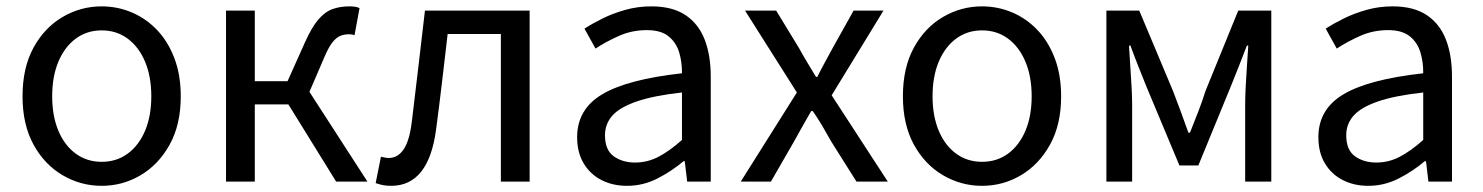

<svg xmlns="http://www.w3.org/2000/svg" viewBox="-20 -577 4713 610"><path d="M303.1 13.4Q236.6 13.4 179 -20.3Q121.4 -54 86.5 -117.6Q51.6 -181.2 51.6 -271Q51.6 -361.9 86.5 -425.7Q121.4 -489.4 179 -523.1Q236.6 -556.8 303.1 -556.8Q352.9 -556.8 398.3 -537.7Q443.7 -518.6 478.8 -481.9Q513.8 -445.3 534 -392.1Q554.3 -338.9 554.3 -271Q554.3 -181.2 519.1 -117.6Q483.8 -54 426.7 -20.3Q369.7 13.4 303.1 13.4ZM303.1 -62.9Q350.2 -62.9 385.7 -88.9Q421.2 -114.9 441 -161.8Q460.7 -208.7 460.7 -271Q460.7 -333.8 441 -380.8Q421.2 -427.8 385.7 -454.2Q350.2 -480.5 303.1 -480.5Q256.1 -480.5 220.6 -454.2Q185.1 -427.8 165.4 -380.8Q145.8 -333.8 145.8 -271Q145.8 -208.7 165.4 -161.8Q185.1 -114.9 220.6 -88.9Q256.1 -62.9 303.1 -62.9Z M698.1 0V-543.4H789.5V-319.1H893.6L948.1 -440.8Q970.2 -490.4 991.4 -515Q1012.5 -539.6 1036.6 -548.2Q1060.8 -556.8 1090 -556.8Q1099.3 -556.8 1108 -555.6Q1116.6 -554.4 1122.3 -551.2L1106.3 -464.9Q1101.9 -466.9 1098 -467.5Q1094 -468.1 1088 -468.1Q1074 -468.1 1061.4 -463.2Q1048.8 -458.2 1036.2 -442.5Q1023.7 -426.7 1009.7 -393.5L963.1 -285.2L1147.4 0H1048L896.2 -245.3H789.5V0Z M1222.8 13.4Q1207.6 13.4 1196.3 11.1Q1185 8.8 1173.5 4.7L1190.3 -79.1Q1196.1 -78.1 1201.9 -76.6Q1207.6 -75.1 1215 -75.1Q1244.1 -75.1 1262.7 -102.9Q1281.2 -130.6 1288.4 -190.5Q1299.4 -279 1309.5 -367.2Q1319.5 -455.5 1330.1 -543.4H1662.7V0H1571.3V-469H1402.2Q1393.3 -393.4 1384.6 -318.5Q1375.9 -243.6 1365.7 -167.3Q1354.1 -77.2 1318.4 -31.9Q1282.7 13.4 1222.8 13.4Z M1972.2 13.4Q1926.9 13.4 1891.1 -4.9Q1855.2 -23.2 1834.4 -57.9Q1813.6 -92.5 1813.6 -141.3Q1813.6 -230.1 1893.5 -277.5Q1973.3 -325 2146.7 -344.2Q2147.1 -379.4 2137.8 -410.5Q2128.5 -441.7 2104.2 -461.5Q2079.9 -481.3 2035 -481.3Q1987.6 -481.3 1946.1 -462.8Q1904.7 -444.3 1872 -422.7L1836.9 -486Q1862 -502.3 1894.8 -518.5Q1927.6 -534.7 1966.9 -545.7Q2006.1 -556.8 2049.5 -556.8Q2116.2 -556.8 2157.8 -529.1Q2199.3 -501.4 2218.7 -451.5Q2238.1 -401.6 2238.1 -334V0H2163.2L2155.5 -64.9H2151.7Q2113.6 -32.7 2068.3 -9.7Q2022.9 13.4 1972.2 13.4ZM1997.8 -60.6Q2037 -60.6 2072.3 -79Q2107.5 -97.4 2146.7 -132.4V-283.2Q2055.7 -273.1 2001.8 -254.3Q1948 -235.5 1925 -209.1Q1902.1 -182.6 1902.1 -147.4Q1902.1 -100.4 1929.9 -80.5Q1957.6 -60.6 1997.8 -60.6Z M2333.4 0 2511.7 -283.2 2347 -543.4H2445.9L2518.6 -424.1Q2531.4 -400.9 2544.9 -378.5Q2558.4 -356.2 2572.3 -332.8H2576.7Q2588.3 -356.2 2600.5 -378.5Q2612.6 -400.9 2625.3 -424.1L2692 -543.4H2786.9L2622.3 -274.2L2800.6 0H2701.1L2621 -127.2Q2607.4 -151.8 2592.8 -176.5Q2578.1 -201.2 2562.3 -224.2H2557.3Q2543.6 -201.2 2530.1 -176.7Q2516.5 -152.2 2502.5 -127.2L2429.3 0Z M3100.1 13.4Q3033.6 13.4 2976 -20.3Q2918.4 -54 2883.5 -117.6Q2848.6 -181.2 2848.6 -271Q2848.6 -361.9 2883.5 -425.7Q2918.4 -489.4 2976 -523.1Q3033.6 -556.8 3100.1 -556.8Q3149.9 -556.8 3195.3 -537.7Q3240.7 -518.6 3275.8 -481.9Q3310.8 -445.3 3331 -392.1Q3351.3 -338.9 3351.3 -271Q3351.3 -181.2 3316.1 -117.6Q3280.8 -54 3223.7 -20.3Q3166.7 13.4 3100.1 13.4ZM3100.1 -62.9Q3147.2 -62.9 3182.7 -88.9Q3218.2 -114.9 3238 -161.8Q3257.7 -208.7 3257.7 -271Q3257.7 -333.8 3238 -380.8Q3218.2 -427.8 3182.7 -454.2Q3147.2 -480.5 3100.1 -480.5Q3053.1 -480.5 3017.6 -454.2Q2982.1 -427.8 2962.4 -380.8Q2942.8 -333.8 2942.8 -271Q2942.8 -208.7 2962.4 -161.8Q2982.1 -114.9 3017.6 -88.9Q3053.1 -62.9 3100.1 -62.9Z M3495.1 0V-543.4H3599.5L3706.8 -287.8Q3719.6 -253.8 3731.9 -221.2Q3744.1 -188.6 3755.6 -155.5H3760.6Q3773.6 -188.6 3786.5 -221.2Q3799.3 -253.8 3809.9 -287.8L3914 -543.4H4019V0H3936V-245.5Q3936 -269.7 3937.7 -302.7Q3939.4 -335.7 3941.8 -370.1Q3944.1 -404.5 3945.9 -432.2H3941.5Q3929.5 -400.3 3916.3 -367.3Q3903 -334.2 3891 -304L3787.3 -51.4H3727.1L3621.4 -304Q3609.4 -334.2 3596.1 -367.5Q3582.9 -400.7 3571.5 -432.2H3566.9Q3568.6 -404.5 3570.8 -370.1Q3573 -335.7 3575 -302.7Q3576.9 -269.7 3576.9 -245.5V0Z M4327.2 13.4Q4281.9 13.4 4246.1 -4.9Q4210.2 -23.2 4189.4 -57.9Q4168.6 -92.5 4168.6 -141.3Q4168.6 -230.1 4248.5 -277.5Q4328.3 -325 4501.7 -344.2Q4502.1 -379.4 4492.8 -410.5Q4483.5 -441.7 4459.2 -461.5Q4434.9 -481.3 4390 -481.3Q4342.6 -481.3 4301.1 -462.8Q4259.7 -444.3 4227 -422.7L4191.9 -486Q4217 -502.3 4249.8 -518.5Q4282.6 -534.7 4321.9 -545.7Q4361.1 -556.8 4404.5 -556.8Q4471.2 -556.8 4512.8 -529.1Q4554.3 -501.4 4573.7 -451.5Q4593.1 -401.6 4593.1 -334V0H4518.2L4510.5 -64.9H4506.7Q4468.6 -32.7 4423.3 -9.7Q4377.9 13.4 4327.2 13.4ZM4352.8 -60.6Q4392 -60.6 4427.3 -79Q4462.5 -97.4 4501.7 -132.4V-283.2Q4410.7 -273.1 4356.8 -254.3Q4303 -235.5 4280 -209.1Q4257.1 -182.6 4257.1 -147.4Q4257.1 -100.4 4284.9 -80.5Q4312.6 -60.6 4352.8 -60.6Z"/></svg>

Font: Noto Sans JP
Style: Regular
Weight: 100
Designer: Ryoko NISHIZUKA 西塚涼子 (kana, bopomofo & ideographs); Paul D. Hunt (Latin, Greek & Cyrillic); Sandoll Communications 산돌커뮤니
Foundry: Adobe
Version: Version 2.004;hotconv 1.0.118;makeotfexe 2.5.65603